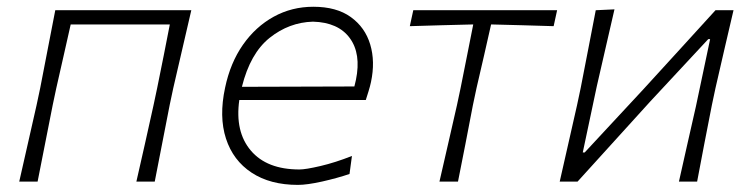

<svg xmlns="http://www.w3.org/2000/svg" viewBox="-20 -524 2171 554"><path d="M35.5 0Q48 -55.5 60 -108Q72 -160.5 85.5 -220.5L96 -270Q108.5 -333.5 118.5 -386.2Q128.5 -439 139.5 -494.5H532Q519 -438.5 506.8 -385.8Q494.5 -333 480 -270L469.5 -220.5Q457.5 -159.5 447.5 -107.8Q437.5 -56 426.5 0H373.5Q386 -55.5 398 -108Q410 -160.5 423 -220.5L433.5 -270Q444 -322.5 452.8 -365.8Q461.5 -409 470 -453.5H184Q174 -409 164.2 -365.8Q154.5 -322.5 142.5 -270L132 -220.5Q120 -159.5 109.8 -108Q99.5 -56.5 88.5 0Z M839.5 9.5Q759.5 9.5 706 -25.8Q652.5 -61 632 -124.2Q611.5 -187.5 629.5 -271Q644.5 -342.5 681 -394.8Q717.5 -447 769.8 -475.8Q822 -504.5 884 -504.5Q951 -504.5 992.2 -474.8Q1033.5 -445 1048.2 -395.8Q1063 -346.5 1050.5 -287.5Q1048 -275.5 1043.5 -261Q1039 -246.5 1035.5 -235.5H670.5Q657.5 -144 703.8 -89.5Q750 -35 844 -35Q862 -35 904.8 -45Q947.5 -55 995.5 -74L988.5 -22Q953 -10 909.5 -0.2Q866 9.5 839.5 9.5ZM883 -461.5Q814 -459.5 758 -414.8Q702 -370 678 -273.5L1002.5 -274.5Q1005 -284.5 1007 -293.5Q1022.5 -369 989.2 -414.2Q956 -459.5 883 -461.5Z M1248 0Q1261 -56.5 1272.8 -108Q1284.5 -159.5 1298.5 -220.5L1309 -270Q1319 -321 1328 -365.2Q1337 -409.5 1345.5 -453.5Q1301.5 -452.5 1254.8 -451.2Q1208 -450 1162.5 -448.5L1172.5 -494.5H1587.5L1577.5 -448.5Q1532 -450 1485.5 -451.2Q1439 -452.5 1397 -453.5Q1387 -409 1377 -365.2Q1367 -321.5 1355 -270L1344.5 -220.5Q1333 -160 1322.8 -107.8Q1312.5 -55.5 1301.5 0Z M1595 0Q1607.5 -55.5 1619.5 -108Q1631.5 -160.5 1645 -220.5L1655.5 -270Q1668 -333 1678 -385.8Q1688 -438.5 1699 -494.5L1753 -497Q1740.5 -441.5 1728.2 -389.2Q1716 -337 1702 -275L1661.5 -84H1667L1836.5 -266.5Q1887.5 -322 1940 -379.8Q1992.5 -437.5 2044.5 -494.5H2096.5Q2083.5 -438.5 2071.2 -386Q2059 -333.5 2044.5 -270L2034 -220.5Q2022 -159.5 2012 -107.8Q2002 -56 1991.5 0H1939Q1951.5 -55 1963 -106.8Q1974.5 -158.5 1988 -217L2029 -411H2023.5L1857 -232Q1805.5 -175 1752.2 -116.5Q1699 -58 1646.5 0Z"/></svg>

Font: Commissioner Loud ExtraLight
Style: Italic
Weight: 200
Italic angle: -12°
Designer: Kostas Bartsokas
Foundry: Kostas Bartsokas
Version: Version 1.000; ttfautohint (v1.8.3)